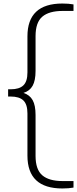

<svg xmlns="http://www.w3.org/2000/svg" viewBox="-20 -838 436 1088"><path d="M333.5 230Q135.5 230 135.5 44V-195Q135.5 -247 112.2 -269Q89 -291 40.5 -291H26V-332H40.5Q89 -332 112.2 -354Q135.5 -376 135.5 -427.5V-632Q135.5 -818 333.5 -818Q369.5 -818 396.5 -813V-776H334.5Q258 -776 219.8 -743.5Q181.5 -711 181.5 -633.5V-436.5Q181.5 -382 165 -352.2Q148.5 -322.5 113 -311.5Q148.5 -300 165 -270.5Q181.5 -241 181.5 -186.5V45.5Q181.5 123 219.8 155.5Q258 188 334.5 188H396.5V225Q369.5 230 333.5 230Z"/></svg>

Font: Encode Sans Expanded Expanded ExtraLight
Style: Regular
Weight: 200
Width: 7
Designer: Multiple Designers
Foundry: Impallari Type
Version: Version 3.000; ttfautohint (v1.8.3) -l 8 -r 50 -G 200 -x 14 